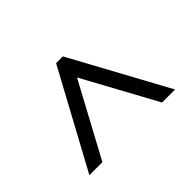

<svg xmlns="http://www.w3.org/2000/svg" viewBox="-129 -770 824 824"><g transform="rotate(45 282.5 -358.0)"><path d="M503 -98 62 -337V-378L503 -618V-539L169 -357L503 -177Z"/></g></svg>

Font: Noto Rashi Hebrew
Style: Bold
Weight: 700
Version: Version 1.006